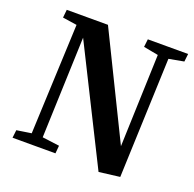

<svg xmlns="http://www.w3.org/2000/svg" viewBox="-128 -844 996 988"><g transform="rotate(20 370.0 -350.0)"><path d="M298.8 -713.9 575.2 -149.9 592.8 -655.8 512.2 -670.9 517.1 -713.9H737.8L732.9 -670.9L650.9 -655.8L626 0L512.2 14.2L201.2 -607.9L181.2 -55.2L274.9 -43L271 0H36.1L41 -43L121.1 -55.2L147 -658.2L68.8 -669.9L73.2 -713.9Z"/></g></svg>

Font: Literata SemiBold
Style: Italic
Weight: 650
Italic angle: -2.39999°
Designer: Latin by Veronika Burian and Jose Scaglione. Greek by Irene Vlachou. Cyrillic by Vera Evstafieva
Foundry: TypeTogether
Version: Version 3.021